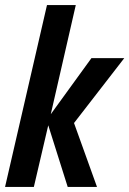

<svg xmlns="http://www.w3.org/2000/svg" viewBox="-28 -740 512 760"><path d="M-8 0 158 -720H272L173 -288L334 -510H464L265 -253L356 0H240L163 -244L106 0Z"/></svg>

Font: Instrument Sans Condensed SemiBold Italic
Style: Regular
Weight: 600
Width: 3
Italic angle: -13°
Designer: Rodrigo Fuenzalida
Foundry: fragTYPE
Version: Version 1.000; ttfautohint (v1.8.4.7-5d5b);gftools[0.9.28]